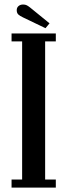

<svg xmlns="http://www.w3.org/2000/svg" viewBox="-20 -852 306 872"><path d="M32.5 0V-36.5H80.5V-664H32.5V-700H233.5V-664H185V-36.5H233.5V0ZM186.5 -724 84.5 -773Q70.5 -779.5 63.2 -786.2Q56 -793 56 -806Q56 -817.5 64.2 -824.5Q72.5 -831.5 85 -831.5Q95 -831.5 102 -827.8Q109 -824 116.5 -818L205 -746Z"/></svg>

Font: Imbue 10pt SemiBold
Style: Regular
Weight: 600
Designer: Tyler Finck
Foundry: Etcetera Type Company
Version: Version 1.102; ttfautohint (v1.8.3)